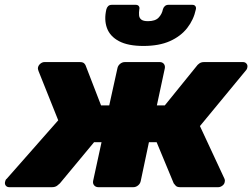

<svg xmlns="http://www.w3.org/2000/svg" viewBox="-38 -778 1048 798"><path d="M1 0Q-9 0 -14 -6.5Q-19 -13 -17 -22Q-16 -27 -14.5 -30Q-13 -33 -10 -35L204 -278L122 -483Q121 -486 120 -490Q119 -494 120 -498Q122 -507 130 -513.5Q138 -520 147 -520H294Q307 -520 312.5 -514Q318 -508 319 -503L382 -340H416L450 -494Q452 -505 461 -512.5Q470 -520 481 -520H626Q637 -520 643 -512.5Q649 -505 647 -494L614 -340H647L779 -503Q782 -508 790 -514Q798 -520 810 -520H972Q981 -520 986.5 -513.5Q992 -507 990 -498Q989 -490 982 -483L793 -254L895 -35Q896 -33 896.5 -30Q897 -27 896 -22Q895 -13 886.5 -6.5Q878 0 869 0H711Q697 0 691.5 -7Q686 -14 684 -16L613 -187H581L547 -26Q545 -15 536 -7.5Q527 0 516 0H371Q360 0 353.5 -7.5Q347 -15 349 -26L384 -187H353L211 -16Q209 -14 200.5 -7Q192 0 178 0ZM558 -587Q494 -587 456.5 -607Q419 -627 406.5 -661.5Q394 -696 404 -739Q406 -747 411.5 -752.5Q417 -758 427 -758H526Q535 -758 539 -752.5Q543 -747 541 -739Q539 -726 540 -714.5Q541 -703 549.5 -696.5Q558 -690 577 -690Q607 -690 621 -704.5Q635 -719 639 -739Q641 -747 647 -752.5Q653 -758 662 -758H761Q770 -758 774 -752.5Q778 -747 776 -739Q767 -696 740 -661.5Q713 -627 668 -607Q623 -587 558 -587Z"/></svg>

Font: Rubik ExtraBold
Style: Italic
Weight: 800
Italic angle: -12°
Designer: Hubert and Fischer
Foundry: Hubert and Fischer
Version: Version 2.300;gftools[0.9.30]